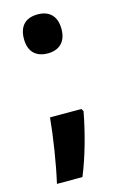

<svg xmlns="http://www.w3.org/2000/svg" viewBox="-109 -601 486 785"><g transform="rotate(-15 134.0 -209.0)"><path d="M54 -471C54 -416 85 -389 134 -389C181 -389 213 -416 213 -471C213 -527 182 -554 134 -554C84 -554 54 -527 54 -471ZM213 -123 207 -134H74C67 -58 50 54 31 136H139C169 63 196 -31 213 -123Z"/></g></svg>

Font: Noto Sans Georgian Condensed Bold
Style: Regular
Weight: 700
Width: 3
Designer: Monotype Design Team, Akaki Razmadze
Foundry: Google LLC
Version: Version 2.005